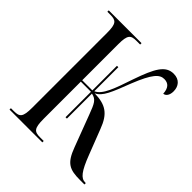

<svg xmlns="http://www.w3.org/2000/svg" viewBox="-198 -849 977 977"><g transform="rotate(45 291.0 -360.0)"><path d="M28 0H264V-10H238C197 -10 184 -20 184 -90V-357H257V-174H267V-354C302 -347 311 -328 333 -269L398 -97C429 -14 460 0 535 0H567V-10H562C532 -10 510 -37 477 -123L425 -257C395 -338 356 -363 276 -365C315 -383 333 -431 372 -532C415 -640 442 -667 475 -667C506 -667 522 -648 524 -610C542 -612 553 -630 553 -656C553 -692 532 -720 490 -720C432 -720 404 -669 364 -554C331 -456 308 -388 267 -371V-544H257V-367H184V-627C184 -694 197 -704 238 -704H264V-714H28V-704H49C90 -704 103 -694 103 -627V-88C103 -20 90 -10 49 -10H28Z"/></g></svg>

Font: Noto Serif Display ExtraCondensed
Style: Regular
Weight: 400
Width: 2
Designer: Monotype Design Team
Foundry: Monotype Imaging Inc.
Version: Version 2.009